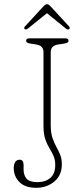

<svg xmlns="http://www.w3.org/2000/svg" viewBox="-20 -883 390 916"><path d="M275 -98.5Q275 -47 239.2 -17Q203.5 13 153 13Q99.5 13 72.5 -14.5Q45.5 -42 45.5 -81.5Q45.5 -99.5 52.8 -110.2Q60 -121 73.5 -121Q92.5 -121 92.5 -97V-75Q92.5 -47 106.8 -30.5Q121 -14 159.5 -14Q196 -14 219.8 -34Q243.5 -54 243.5 -95.5Q243.5 -121.5 235 -140Q226.5 -158.5 215.5 -176.5Q204.5 -194.5 196 -219Q187.5 -243.5 187.5 -282.5V-633.5Q187.5 -665 154.5 -670.5L122.5 -675.5Q104.5 -678.5 104.5 -688.5Q104.5 -700 120 -700H291Q307 -700 307 -688.5Q307 -678.5 288.5 -675.5L256 -670.5Q222 -665 222 -633.5V-287Q222 -250.5 230 -226.2Q238 -202 248.5 -183.2Q259 -164.5 267 -145Q275 -125.5 275 -98.5ZM309 -743.5Q303 -739.5 293.5 -747.5L204 -820L114 -747.5Q104.5 -740 99 -743.5Q91.5 -749 99.5 -757.5L187 -852.5Q197 -863 204 -863Q212 -863 221.5 -852.5L309 -757.5Q316.5 -749.5 309 -743.5Z"/></svg>

Font: Fraunces 72pt SuperSoft Thin
Style: Regular
Weight: 100
Version: Version 1.000;[b76b70a41]